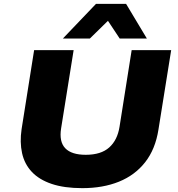

<svg xmlns="http://www.w3.org/2000/svg" viewBox="-20 -965 921 996"><path d="M407 11Q313 11 248 -11Q183 -33 145 -73.5Q107 -114 94.5 -170.5Q82 -227 92 -295L157 -705H362L297 -299Q286 -230 318.5 -196Q351 -162 425 -162Q504 -162 546.5 -200Q589 -238 600 -307L663 -705H868L802 -293Q786 -191 733 -123.5Q680 -56 597 -22.5Q514 11 407 11ZM306 -765 478 -945H634L742 -765H601L540 -857L446 -765Z"/></svg>

Font: Nunito Sans 7pt SemiExpanded Black
Style: Italic
Weight: 900
Width: 6
Italic angle: -9°
Designer: Vernon Adams
Foundry: Vernon Adams
Version: Version 3.101;gftools[0.9.27]